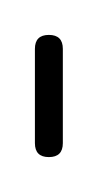

<svg xmlns="http://www.w3.org/2000/svg" viewBox="-20 -90 56 110"><path d="M0 -8H16V-62H0ZM8 -16Q4 -16 2 -14Q0 -12 0 -8Q0 -4 2 -2Q4 0 8 0Q12 0 14 -2Q16 -4 16 -8Q16 -12 14 -14Q12 -16 8 -16ZM8 -70Q4 -70 2 -68Q0 -66 0 -62Q0 -58 2 -56Q4 -54 8 -54Q12 -54 14 -56Q16 -58 16 -62Q16 -66 14 -68Q12 -70 8 -70Z"/></svg>

Font: Wavefont ExtraLight
Style: Regular
Weight: 250
Version: Version 3.004;gftools[0.9.33]